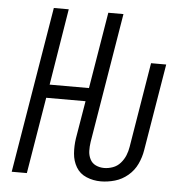

<svg xmlns="http://www.w3.org/2000/svg" viewBox="-53 -787 825 846"><g transform="rotate(5 360.0 -363.5)"><path d="M423 8Q454 8 485.5 -1Q517 -10 543 -32Q569 -54 583 -84Q597 -114 602 -145L666 -530H599L537 -154Q534 -135 526.5 -116.5Q519 -98 505 -82Q491 -66 471.5 -59Q452 -52 433 -52Q413 -52 396 -60Q379 -68 370.5 -85Q362 -102 361.5 -121.5Q361 -141 364 -161L459 -735H392L336 -397H162L217 -735H151L29 0H96L152 -338H326L298 -171Q293 -137 295.5 -104Q298 -71 314 -44Q330 -17 360 -4.5Q390 8 423 8Z"/></g></svg>

Font: Iosevka Sparkle Light
Style: Italic
Weight: 300
Italic angle: -9°
Designer: Belleve Invis
Foundry: Belleve Invis
Version: Version 4.5.0; ttfautohint (v1.8.3)